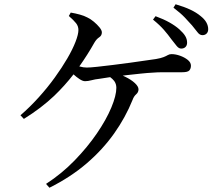

<svg xmlns="http://www.w3.org/2000/svg" viewBox="-20 -834 1040 901"><path d="M196 29Q270 -19 330.5 -81.5Q391 -144 435 -208.5Q479 -273 502.5 -329.5Q526 -386 526 -422Q526 -440 516 -454Q508 -464 497 -472Q467 -468 445 -464Q426 -462 409.5 -457.5Q393 -453 379 -453Q368 -453 353 -463Q338 -473 325 -485Q284 -432 234 -384Q174 -327 92 -276L76 -293Q121 -332 162 -377.5Q203 -423 237 -470Q271 -517 296 -560Q321 -603 334.5 -638Q348 -673 348 -693Q348 -711 337 -725Q326 -739 303 -759L312 -775Q335 -771 355 -765.5Q375 -760 390 -752Q405 -745 420.5 -732Q436 -719 447 -705.5Q458 -692 458 -682Q458 -667 445.5 -659Q433 -651 423 -634Q391 -577 352 -522Q353 -522 354 -522Q371 -517 387 -517Q403 -517 435.5 -520.5Q468 -524 508.5 -529Q549 -534 589.5 -539.5Q630 -545 663 -550Q696 -555 712 -557Q735 -561 747.5 -566Q760 -571 767.5 -575.5Q775 -580 785 -580Q804 -580 825 -572.5Q846 -565 861 -553Q876 -541 876 -526Q876 -512 868.5 -503.5Q861 -495 835 -495H745Q719 -495 695 -493Q673 -492 640 -488.5Q607 -485 571 -481Q563 -480 556 -479Q562 -476 567 -474Q596 -460 613 -444Q630 -428 630 -415Q630 -401 619 -391.5Q608 -382 602 -365Q569 -283 515.5 -207.5Q462 -132 387 -67.5Q312 -3 212 47ZM930 -669Q917 -669 907 -682.5Q897 -696 881 -715Q865 -733 846.5 -752.5Q828 -772 794 -798L804 -814Q845 -802 873.5 -788.5Q902 -775 921 -759Q940 -744 948.5 -728.5Q957 -713 957 -697Q957 -684 949.5 -676.5Q942 -669 930 -669ZM830 -606Q819 -606 808.5 -619Q798 -632 784 -650Q769 -671 749.5 -693.5Q730 -716 698 -742L710 -758Q748 -744 775.5 -728.5Q803 -713 822 -696Q841 -679 849.5 -664.5Q858 -650 858 -634Q858 -621 850.5 -613.5Q843 -606 830 -606Z"/></svg>

Font: Noto Serif HK ExtraLight Medium
Style: Regular
Weight: 500
Version: Version 2.002-H1;hotconv 1.1.0;makeotfexe 2.6.0